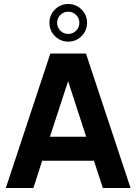

<svg xmlns="http://www.w3.org/2000/svg" viewBox="-20 -945 687 965"><path d="M636.2 0H497.1L452.1 -137.2H191.9L147.9 0H9.3L232.9 -675.8H412.1ZM413.1 -257.8 322.3 -537.1 231 -257.8ZM323.2 -735.8Q283.7 -735.8 256.1 -763.4Q228.5 -791 228.5 -830.6Q228.5 -869.6 256.1 -897.2Q283.7 -924.8 323.2 -924.8Q362.3 -924.8 389.9 -897.2Q417.5 -869.6 417.5 -830.6Q417.5 -791 389.9 -763.4Q362.3 -735.8 323.2 -735.8ZM323.2 -774.4Q346.2 -774.4 362.5 -790.8Q378.9 -807.1 378.9 -830.6Q378.9 -853.5 362.5 -869.9Q346.2 -886.2 323.2 -886.2Q299.8 -886.2 283.4 -869.9Q267.1 -853.5 267.1 -830.6Q267.1 -807.1 283.4 -790.8Q299.8 -774.4 323.2 -774.4Z"/></svg>

Font: Cadman
Style: Bold
Weight: 700
Designer: Paul James MIller
Foundry: High-Logic / Made with FontCreator
Version: Version 2.114;March 28, 2021;FontCreator 13.0.0.2683 64-bit